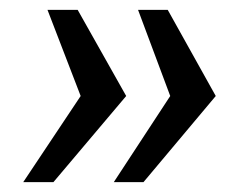

<svg xmlns="http://www.w3.org/2000/svg" viewBox="-20 -531 496 388"><path d="M27 -163 143 -337 76 -511H137L235 -337L88 -163ZM210 -163 324 -337 259 -511H319L416 -337L270 -163Z"/></svg>

Font: Chivo SemiBold
Style: Italic
Weight: 600
Italic angle: -8.05°
Designer: Hector Gatti
Foundry: Omnibus-Type
Version: Version 2.002